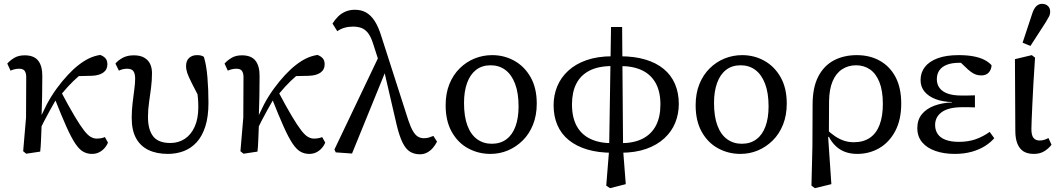

<svg xmlns="http://www.w3.org/2000/svg" viewBox="-20 -792 5527 1003"><path d="M117 11 101 -2 116 -178 117 -389Q117 -410 109 -421.5Q101 -433 80 -433Q67 -433 55.5 -430Q44 -427 35 -423L18 -460Q33 -477 55 -490Q77 -503 109 -503Q158 -503 180 -474.5Q202 -446 201 -391Q201 -344 200 -288.5Q199 -233 197 -181L199 -179Q198 -149 196.5 -117Q195 -85 194 -55Q193 -25 190 0ZM181 -97 163 -172H188L225 -248Q248 -291 276.5 -330Q305 -369 334.5 -400.5Q364 -432 390 -452Q418 -474 445 -487Q472 -500 503 -505Q519 -500 530 -488.5Q541 -477 541 -456Q541 -428 519 -412.5Q497 -397 457 -396L368 -394L458 -444Q425 -423 394 -396.5Q363 -370 334.5 -339Q306 -308 280 -273L271 -269Q256 -243 240.5 -215Q225 -187 210 -158Q195 -129 181 -97ZM460 12Q436 12 415 0.5Q394 -11 373 -42.5Q352 -74 326.5 -131Q301 -188 265 -279L296 -318Q340 -235 369.5 -185.5Q399 -136 419 -110.5Q439 -85 454.5 -76.5Q470 -68 485 -68Q499 -68 510.5 -70.5Q522 -73 528 -76L544 -47Q537 -30 524.5 -16.5Q512 -3 496 4.5Q480 12 460 12Z M857 12Q798 12 755.5 -8.5Q713 -29 690.5 -70.5Q668 -112 668 -176Q668 -214 672.5 -252.5Q677 -291 681.5 -324Q686 -357 686 -381Q686 -407 677 -420Q668 -433 644 -433Q631 -433 620 -430Q609 -427 601 -423L583 -460Q597 -477 621 -490Q645 -503 679 -503Q713 -503 734 -490.5Q755 -478 764.5 -457.5Q774 -437 774 -410Q774 -372 769 -333Q764 -294 758.5 -256Q753 -218 753 -181Q753 -115 780 -80Q807 -45 870 -45Q912 -45 945 -66.5Q978 -88 997 -130Q1016 -172 1016 -233Q1016 -257 1014 -279.5Q1012 -302 1009 -325H1030V-264Q999 -324 982 -357.5Q965 -391 958.5 -410Q952 -429 952 -447Q952 -475 968 -489.5Q984 -504 1009 -504Q1021 -504 1029.5 -502Q1038 -500 1045 -495Q1058 -454 1063.5 -389.5Q1069 -325 1069 -255Q1069 -182 1052.5 -131Q1036 -80 1007 -48.5Q978 -17 939.5 -2.5Q901 12 857 12Z M1252 11 1236 -2 1251 -178 1252 -389Q1252 -410 1244 -421.5Q1236 -433 1215 -433Q1202 -433 1190.5 -430Q1179 -427 1170 -423L1153 -460Q1168 -477 1190 -490Q1212 -503 1244 -503Q1293 -503 1315 -474.5Q1337 -446 1336 -391Q1336 -344 1335 -288.5Q1334 -233 1332 -181L1334 -179Q1333 -149 1331.5 -117Q1330 -85 1329 -55Q1328 -25 1325 0ZM1316 -97 1298 -172H1323L1360 -248Q1383 -291 1411.5 -330Q1440 -369 1469.5 -400.5Q1499 -432 1525 -452Q1553 -474 1580 -487Q1607 -500 1638 -505Q1654 -500 1665 -488.5Q1676 -477 1676 -456Q1676 -428 1654 -412.5Q1632 -397 1592 -396L1503 -394L1593 -444Q1560 -423 1529 -396.5Q1498 -370 1469.5 -339Q1441 -308 1415 -273L1406 -269Q1391 -243 1375.5 -215Q1360 -187 1345 -158Q1330 -129 1316 -97ZM1595 12Q1571 12 1550 0.5Q1529 -11 1508 -42.5Q1487 -74 1461.5 -131Q1436 -188 1400 -279L1431 -318Q1475 -235 1504.5 -185.5Q1534 -136 1554 -110.5Q1574 -85 1589.5 -76.5Q1605 -68 1620 -68Q1634 -68 1645.5 -70.5Q1657 -73 1663 -76L1679 -47Q1672 -30 1659.5 -16.5Q1647 -3 1631 4.5Q1615 12 1595 12Z M1734 4 1727 -11 1965 -510 1997 -427 1819 10ZM2174 14Q2144 14 2122 0.5Q2100 -13 2083.5 -46Q2067 -79 2053 -136L1989 -412H1978L1930 -561Q1918 -600 1902.5 -619.5Q1887 -639 1868 -646Q1849 -653 1824 -653Q1800 -653 1779.5 -647Q1759 -641 1742 -629L1717 -669Q1730 -690 1747 -706.5Q1764 -723 1786 -732Q1808 -741 1834 -741Q1867 -741 1892 -727Q1917 -713 1936.5 -683.5Q1956 -654 1971 -606L2113 -164Q2125 -128 2137 -107.5Q2149 -87 2163 -78.5Q2177 -70 2194 -70Q2209 -70 2220.5 -73.5Q2232 -77 2244 -82L2263 -52Q2254 -34 2241 -19Q2228 -4 2211 5Q2194 14 2174 14Z M2542 12Q2479 12 2425.5 -17Q2372 -46 2340 -103Q2308 -160 2308 -242Q2308 -304 2327.5 -352.5Q2347 -401 2381.5 -435Q2416 -469 2459.5 -486.5Q2503 -504 2551 -504Q2614 -504 2667 -474.5Q2720 -445 2752 -388.5Q2784 -332 2784 -251Q2784 -190 2764.5 -141Q2745 -92 2710.5 -58Q2676 -24 2633 -6Q2590 12 2542 12ZM2549 -41Q2594 -41 2625.5 -64.5Q2657 -88 2673 -132Q2689 -176 2689 -236Q2689 -307 2670.5 -355Q2652 -403 2619.5 -427Q2587 -451 2543 -451Q2498 -451 2467 -427Q2436 -403 2420 -358.5Q2404 -314 2404 -254Q2404 -183 2422 -135.5Q2440 -88 2473 -64.5Q2506 -41 2549 -41Z M3147 178 3162 -9 3172 -651H3230L3235 -10L3249 170L3167 191ZM3179 6Q3105 6 3048 -11Q2991 -28 2951.5 -60Q2912 -92 2892 -138Q2872 -184 2872 -242Q2872 -295 2891 -341Q2910 -387 2948.5 -422.5Q2987 -458 3044.5 -478Q3102 -498 3179 -498V-447Q3106 -447 3059.5 -423Q3013 -399 2990.5 -354.5Q2968 -310 2968 -247Q2968 -179 2992.5 -134Q3017 -89 3064 -66.5Q3111 -44 3179 -44ZM3221 6V-44Q3291 -44 3337 -67.5Q3383 -91 3406.5 -136Q3430 -181 3430 -246Q3430 -313 3405.5 -357.5Q3381 -402 3334.5 -424.5Q3288 -447 3219 -447V-498Q3294 -498 3351 -481Q3408 -464 3447 -432Q3486 -400 3506 -353.5Q3526 -307 3526 -249Q3526 -197 3507.5 -151Q3489 -105 3450.5 -69.5Q3412 -34 3355 -14Q3298 6 3221 6Z M3848 12Q3785 12 3731.5 -17Q3678 -46 3646 -103Q3614 -160 3614 -242Q3614 -304 3633.5 -352.5Q3653 -401 3687.5 -435Q3722 -469 3765.5 -486.5Q3809 -504 3857 -504Q3920 -504 3973 -474.5Q4026 -445 4058 -388.5Q4090 -332 4090 -251Q4090 -190 4070.5 -141Q4051 -92 4016.5 -58Q3982 -24 3939 -6Q3896 12 3848 12ZM3855 -41Q3900 -41 3931.5 -64.5Q3963 -88 3979 -132Q3995 -176 3995 -236Q3995 -307 3976.5 -355Q3958 -403 3925.5 -427Q3893 -451 3849 -451Q3804 -451 3773 -427Q3742 -403 3726 -358.5Q3710 -314 3710 -254Q3710 -183 3728 -135.5Q3746 -88 3779 -64.5Q3812 -41 3855 -41Z M4219 178 4224 -28 4225 -245Q4225 -335 4254.5 -392Q4284 -449 4336 -476.5Q4388 -504 4456 -504Q4524 -504 4576.5 -474.5Q4629 -445 4658.5 -389Q4688 -333 4688 -251Q4688 -166 4656.5 -107Q4625 -48 4573 -18Q4521 12 4458 12Q4425 12 4397.5 2.5Q4370 -7 4348 -27Q4326 -47 4310 -77H4289L4295 -119Q4319 -96 4342 -80.5Q4365 -65 4389 -57Q4413 -49 4440 -49Q4490 -49 4524 -72Q4558 -95 4575 -140Q4592 -185 4592 -249Q4592 -318 4574 -363Q4556 -408 4524.5 -429.5Q4493 -451 4452 -451Q4411 -451 4379 -430Q4347 -409 4329.5 -367.5Q4312 -326 4311 -264L4310 -83L4306 -79L4323 170L4237 191Z M4967 12Q4911 12 4866.5 -3.5Q4822 -19 4797 -49Q4772 -79 4772 -123Q4772 -166 4795.5 -195Q4819 -224 4860 -239.5Q4901 -255 4953 -257V-259Q4905 -260 4868 -274Q4831 -288 4810 -313Q4789 -338 4789 -374Q4789 -413 4811.5 -442Q4834 -471 4878 -487.5Q4922 -504 4988 -504Q5033 -504 5066.5 -497.5Q5100 -491 5123 -479Q5146 -467 5160 -451Q5159 -429 5145.5 -413.5Q5132 -398 5106 -398Q5091 -398 5078 -402.5Q5065 -407 5051.5 -417Q5038 -427 5022 -443L4984 -479L5061 -474L5086 -452Q5067 -457 5044.5 -460.5Q5022 -464 4992 -464Q4953 -464 4927 -454Q4901 -444 4887.5 -425Q4874 -406 4874 -378Q4874 -351 4888.5 -332Q4903 -313 4931 -303Q4959 -293 5001 -293Q5018 -293 5035 -293Q5052 -293 5073 -294V-231Q5051 -232 5036.5 -232Q5022 -232 5008 -232Q4969 -232 4942 -225Q4915 -218 4898 -205Q4881 -192 4873 -175.5Q4865 -159 4865 -139Q4865 -112 4878.5 -92Q4892 -72 4920 -61.5Q4948 -51 4989 -51Q5038 -51 5076.5 -64.5Q5115 -78 5150 -103L5174 -70Q5154 -47 5124.5 -28.5Q5095 -10 5055.5 1Q5016 12 4967 12Z M5381 12Q5348 12 5327 -1Q5306 -14 5295 -41Q5284 -68 5284 -109L5282 -483L5370 -504L5387 -491Q5382 -417 5378.5 -356Q5375 -295 5373 -248Q5371 -201 5369.5 -168Q5368 -135 5368 -118Q5368 -85 5379 -71.5Q5390 -58 5411 -58Q5425 -58 5436.5 -62Q5448 -66 5457 -71L5473 -36Q5460 -18 5437 -3Q5414 12 5381 12ZM5322 -569 5372 -720Q5381 -748 5394 -760Q5407 -772 5423 -772Q5442 -772 5454 -761Q5466 -750 5466 -732Q5466 -717 5460 -705.5Q5454 -694 5443 -676L5363 -552Z"/></svg>

Font: Source Serif 4
Style: Regular
Weight: 400
Designer: Frank Grießhammer
Foundry: Adobe Systems Incorporated
Version: Version 4.004;hotconv 1.0.116;makeotfexe 2.5.65601